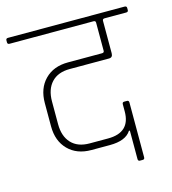

<svg xmlns="http://www.w3.org/2000/svg" viewBox="-106 -703 703 783"><g transform="rotate(-15 245.0 -311.5)"><path d="M209 -463H353Q362 -463 362 -471V-590Q362 -598 353 -598H-1Q-10 -598 -10 -606V-615Q-10 -623 -1 -623H491Q500 -623 500 -615V-606Q500 -598 491 -598H400Q391 -598 391 -590V-453Q391 -435 375 -435H209Q159 -435 132 -406Q105 -377 105 -326V-230Q105 -179 132 -150Q159 -121 209 -121H287Q381 -121 381 -210V-240Q381 -249 389 -249H401Q409 -249 409 -240V-9Q409 0 401 0H389Q381 0 381 -9V-129H377Q354 -93 287 -93H209Q148 -93 111.5 -130Q75 -167 75 -229V-327Q75 -389 111.5 -426Q148 -463 209 -463Z"/></g></svg>

Font: Rajdhani Light
Style: Regular
Weight: 300
Designer: Satya Rajpurohit, Jyotish Sonowal
Foundry: Indian Type Foundry
Version: Version 1.201;PS 1.0;hotconv 1.0.78;makeotf.lib2.5.61930; tt